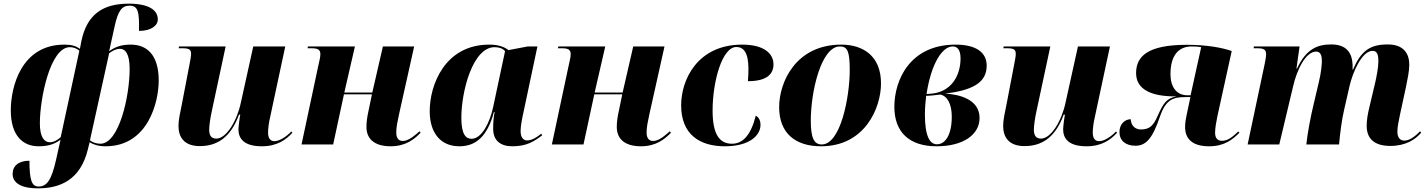

<svg xmlns="http://www.w3.org/2000/svg" viewBox="-20 -790 7807 1050"><path d="M188 240C305 240 420 197 461 25L470 -12C491 1 519 10 557 10C792 10 848 -236 848 -349C848 -493 781 -546 695 -546C640 -546 608 -532 577 -510L606 -642C625 -731 646 -759 689 -759C737 -759 742 -721 740 -621C803 -621 843 -648 843 -684C843 -733 797 -770 684 -770C541 -770 455 -710 425 -565L417 -523C396 -538 373 -546 332 -546C97 -546 39 -316 39 -187C39 -47 106 10 191 10C246 10 280 -3 311 -26L287 82C262 194 237 230 191 230C154 230 141 196 141 89C81 89 49 118 49 161C49 206 88 240 188 240ZM253 -12C222 -12 198 -40 198 -116C198 -250 254 -532 362 -532C380 -532 398 -526 414 -513L312 -40C295 -24 273 -12 253 -12ZM529 -4C506 -4 484 -12 472 -23L577 -499C598 -514 615 -523 637 -523C666 -523 689 -494 689 -413C689 -263 631 -4 529 -4Z M1412 10C1497 10 1545 -27 1579 -64L1573 -71C1549 -45 1510 -18 1481 -18C1458 -18 1446 -34 1446 -65C1446 -86 1450 -119 1457 -148L1540 -536H1365L1297 -228C1276 -129 1218 -32 1163 -32C1136 -32 1124 -49 1124 -80C1124 -104 1130 -144 1138 -181L1214 -536H959L957 -526H979C1017 -526 1025 -517 1025 -495C1025 -484 1022 -466 1016 -436L973 -212C966 -178 956 -135 956 -102C956 -43 984 9 1073 9C1171 9 1243 -42 1287 -163H1294C1291 -151 1284 -96 1284 -83C1284 -33 1313 10 1412 10Z M2117 10C2199 10 2248 -30 2280 -64L2274 -72C2256 -56 2217 -19 2183 -19C2162 -19 2147 -32 2147 -66C2147 -94 2154 -127 2162 -164L2245 -536H2074L2016 -284H1863L1921 -536H1664L1662 -526H1685C1723 -526 1732 -515 1732 -493C1732 -479 1727 -458 1721 -432L1629 0H1802L1861 -274H2014L1996 -187C1988 -151 1984 -123 1984 -96C1984 -35 2022 10 2117 10Z M2492 10C2585 10 2646 -47 2681 -177H2685C2680 -152 2677 -128 2677 -85C2677 -22 2717 10 2781 10C2862 10 2901 -17 2945 -50L2940 -59C2921 -43 2891 -22 2863 -22C2842 -22 2827 -38 2827 -74C2827 -102 2837 -151 2843 -177L2919 -536H2866L2761 -516C2736 -535 2703 -546 2656 -546C2413 -546 2330 -326 2330 -182C2330 -59 2393 10 2492 10ZM2559 -31C2528 -31 2503 -54 2503 -146C2503 -290 2565 -532 2685 -532C2709 -532 2730 -525 2742 -510L2677 -205C2659 -119 2614 -31 2559 -31Z M3486 10C3568 10 3617 -30 3649 -64L3643 -72C3625 -56 3586 -19 3552 -19C3531 -19 3516 -32 3516 -66C3516 -94 3523 -127 3531 -164L3614 -536H3443L3385 -284H3232L3290 -536H3033L3031 -526H3054C3092 -526 3101 -515 3101 -493C3101 -479 3096 -458 3090 -432L2998 0H3171L3230 -274H3383L3365 -187C3357 -151 3353 -123 3353 -96C3353 -35 3391 10 3486 10Z M3944 10C4081 10 4139 -51 4139 -107C4139 -136 4126 -151 4113 -157C4086 -50 4042 -4 3983 -4C3915 -4 3877 -55 3877 -185C3877 -344 3929 -533 4007 -533C4046 -533 4073 -503 4073 -414C4073 -388 4072 -368 4070 -346C4175 -346 4210 -386 4210 -438C4210 -498 4157 -546 4039 -546C3794 -546 3705 -354 3705 -214C3705 -55 3806 10 3944 10Z M4470 10C4711 10 4798 -201 4798 -334C4798 -484 4700 -546 4581 -546C4332 -546 4241 -341 4241 -204C4241 -60 4331 10 4470 10ZM4474 0C4432 0 4414 -35 4414 -130C4414 -290 4471 -536 4573 -536C4615 -536 4627 -508 4627 -407C4627 -259 4577 0 4474 0Z M5102 10C5247 10 5337 -53 5337 -145C5337 -248 5224 -274 5149 -278C5292 -296 5376 -334 5376 -431C5376 -504 5317 -546 5206 -546C4956 -546 4871 -352 4871 -206C4871 -66 4954 10 5102 10ZM5064 -277 5047 -276C5073 -445 5134 -536 5190 -536C5215 -536 5233 -518 5233 -471C5233 -376 5182 -283 5064 -277ZM5104 -1C5065 -1 5038 -44 5038 -166C5038 -194 5042 -245 5045 -266C5069 -266 5105 -271 5122 -273C5161 -265 5185 -221 5185 -152C5185 -53 5150 -1 5104 -1Z M5922 10C6007 10 6055 -27 6089 -64L6083 -71C6059 -45 6020 -18 5991 -18C5968 -18 5956 -34 5956 -65C5956 -86 5960 -119 5967 -148L6050 -536H5875L5807 -228C5786 -129 5728 -32 5673 -32C5646 -32 5634 -49 5634 -80C5634 -104 5640 -144 5648 -181L5724 -536H5469L5467 -526H5489C5527 -526 5535 -517 5535 -495C5535 -484 5532 -466 5526 -436L5483 -212C5476 -178 5466 -135 5466 -102C5466 -43 5494 9 5583 9C5681 9 5753 -42 5797 -163H5804C5801 -151 5794 -96 5794 -83C5794 -33 5823 10 5922 10Z M6592 10C6675 10 6720 -26 6758 -64L6752 -71C6720 -41 6695 -20 6663 -20C6640 -20 6625 -33 6625 -64C6625 -92 6632 -126 6638 -156L6716 -511C6665 -529 6580 -545 6471 -545C6253 -545 6193 -480 6193 -390C6193 -304 6271 -261 6414 -263C6357 -252 6341 -223 6309 -152C6287 -102 6265 -82 6220 -82C6177 -82 6164 -116 6164 -138C6132 -138 6102 -112 6102 -68C6102 -21 6136 7 6189 7C6244 7 6281 -27 6323 -151C6355 -246 6396 -259 6461 -259H6490L6471 -169C6465 -142 6461 -119 6461 -95C6461 -37 6494 10 6592 10ZM6473 -269C6414 -269 6381 -315 6381 -384C6381 -488 6426 -536 6497 -536C6519 -536 6531 -535 6549 -532L6491 -269Z M7583 8C7668 8 7720 -27 7752 -64L7746 -72C7728 -54 7694 -21 7660 -21C7637 -21 7622 -37 7622 -70C7622 -97 7629 -127 7636 -162L7670 -320C7677 -355 7687 -401 7687 -436C7687 -495 7658 -547 7569 -547C7469 -547 7422 -509 7379 -409H7377V-436C7374 -500 7345 -547 7260 -547C7188 -547 7124 -525 7073 -415H7070L7087 -536H6837L6836 -526H6858C6892 -526 6904 -518 6904 -493C6904 -480 6900 -460 6897 -444L6803 0H6976L7052 -319C7072 -407 7120 -508 7178 -508C7203 -508 7209 -483 7209 -457C7209 -443 7206 -395 7192 -339L7164 -220C7149 -159 7130 -61 7124 0H7303C7308 -57 7318 -137 7331 -191L7360 -318C7377 -393 7427 -512 7487 -512C7516 -512 7518 -480 7518 -454C7518 -421 7507 -366 7501 -340L7470 -209C7459 -164 7454 -132 7454 -102C7454 -29 7499 8 7583 8Z"/></svg>

Font: Noto Serif Display ExtraBold
Style: Italic
Weight: 800
Italic angle: -12°
Designer: Monotype Design Team
Foundry: Monotype Imaging Inc.
Version: Version 2.009